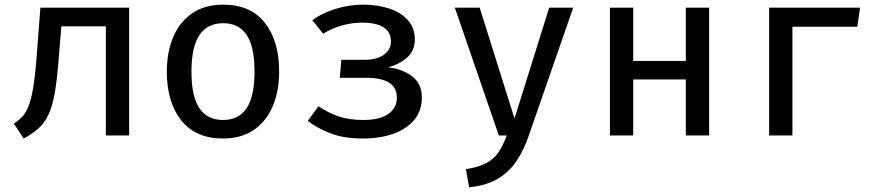

<svg xmlns="http://www.w3.org/2000/svg" viewBox="-20 -573 3732 812"><path d="M526.2 -540.5V0H427.7V-461.5H239.5L228.7 -331.3Q222.1 -240.5 212.1 -182.8Q202.1 -125.1 185.4 -89.2Q168.7 -53.3 143.3 -30.5Q117.9 -7.7 80 12.8L38.5 -50.3Q57.4 -62.6 72.3 -77.4Q87.2 -92.3 99 -120Q110.8 -147.7 119.5 -196.9Q128.2 -246.2 134.4 -326.7L150.8 -540.5Z M924.1 -553.3Q1040 -553.3 1100.3 -476.4Q1160.5 -399.5 1160.5 -270.8Q1160.5 -187.2 1133.1 -123.1Q1105.6 -59 1052.8 -23.1Q1000 12.8 923.1 12.8Q807.2 12.8 746.4 -64.1Q685.6 -141 685.6 -269.7Q685.6 -353.8 713.1 -417.7Q740.5 -481.5 793.6 -517.4Q846.7 -553.3 924.1 -553.3ZM924.1 -474.9Q857.4 -474.9 823.6 -424.9Q789.7 -374.9 789.7 -269.7Q789.7 -165.6 823.1 -115.6Q856.4 -65.6 923.1 -65.6Q989.7 -65.6 1023.1 -115.6Q1056.4 -165.6 1056.4 -270.8Q1056.4 -375.4 1023.1 -425.1Q989.7 -474.9 924.1 -474.9Z M1423.6 -320H1521Q1573.3 -320 1603.3 -341.3Q1633.3 -362.6 1633.3 -397.4Q1633.3 -438.5 1601.3 -457.9Q1569.2 -477.4 1510.8 -477.4Q1470.3 -477.4 1426.7 -465.4Q1383.1 -453.3 1346.7 -430.3L1301 -487.7Q1343.1 -518.5 1400.3 -535.9Q1457.4 -553.3 1515.4 -553.3Q1576.4 -553.3 1626.2 -536.9Q1675.9 -520.5 1705.1 -487.7Q1734.4 -454.9 1734.4 -405.6Q1734.4 -360 1703.1 -331Q1671.8 -302.1 1621.5 -288.2Q1680 -282.1 1722.1 -250.8Q1764.1 -219.5 1764.1 -161Q1764.1 -104.1 1731.5 -65.4Q1699 -26.7 1642.6 -6.9Q1586.2 12.8 1514.4 12.8Q1434.4 12.8 1377.4 -9.2Q1320.5 -31.3 1281.5 -62.1L1327.2 -123.6Q1366.2 -96.4 1411.5 -81Q1456.9 -65.6 1515.9 -65.6Q1587.2 -65.6 1622.8 -91.5Q1658.5 -117.4 1658.5 -160.5Q1658.5 -244.1 1527.2 -244.1H1416.9Z M2404.1 -540.5 2215.4 3.1Q2195.9 60.5 2165.1 106.9Q2134.4 153.3 2085.9 182.6Q2037.4 211.8 1964.1 219L1950.3 142.6Q2005.6 133.8 2038.2 115.9Q2070.8 97.9 2089.5 69.2Q2108.2 40.5 2123.1 0H2089.7L1903.6 -540.5H2008.7L2155.9 -71.8L2302.6 -540.5Z M2880.5 0V-236.9H2657.9V0H2559.5V-540.5H2657.9V-315.4H2880.5V-540.5H2979V0Z M3331.3 0H3232.8V-540.5H3617.4L3605.6 -460H3331.3Z"/></svg>

Font: Fira Code Retina
Style: Regular
Weight: 450
Monospace: yes
Designer: Carrois Corporate, Edenspiekermann AG, Nikita Prokopov
Foundry: Carrois Corporate, Edenspiekermann AG, Nikita Prokopov
Version: Version 6.002